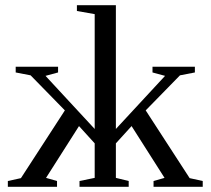

<svg xmlns="http://www.w3.org/2000/svg" viewBox="-20 -714 805 734"><path d="M423 -221 611 -424 563 -437V-459H725V-437L668 -426L537 -292L705 -33L755 -22V0H567V-22L609 -34L483 -232L423 -166V-34L472 -22V0H284V-22L342 -34V-166L282 -232L156 -34L198 -22V0H10V-22L60 -33L228 -292L97 -426L40 -437V-459H202V-437L154 -424L342 -221V-660L274 -672V-694H423Z"/></svg>

Font: Libra Serif Modern
Style: Regular
Weight: 400
Designer: Stefan Peev, Context Ltd
Foundry: Stefan Peev, Context Ltd
Version: Version 1.000